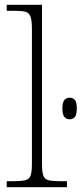

<svg xmlns="http://www.w3.org/2000/svg" viewBox="-20 -780 340 800"><path d="M8 0V-25H35Q68 -25 85 -29Q102 -33 107.5 -48.5Q113 -64 113 -98V-659Q113 -695 107 -711Q101 -727 86 -731Q71 -735 43 -735H8V-760H155V-98Q155 -64 160.5 -48.5Q166 -33 182.5 -29Q199 -25 233 -25H259V0ZM270 -283Q257 -283 248.5 -292.5Q240 -302 240 -328Q240 -354 248.5 -363.5Q257 -373 270 -373Q284 -373 292 -363.5Q300 -354 300 -328Q300 -302 292 -292.5Q284 -283 270 -283Z"/></svg>

Font: Noto Serif ExtraLight
Style: Regular
Weight: 200
Designer: Monotype Design Team
Foundry: Monotype Imaging Inc.
Version: Version 2.015; ttfautohint (v1.8.4.7-5d5b)